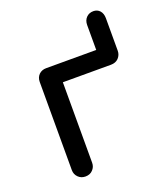

<svg xmlns="http://www.w3.org/2000/svg" viewBox="-134 -818 791 911"><g transform="rotate(-20 261.5 -362.5)"><path d="M140.6 0Q119.1 0 104.5 -14.6Q89.8 -29.3 89.8 -50.8Q89.8 -199.2 89.8 -496.1Q89.8 -518.6 104.5 -533.2Q119.1 -546.9 140.6 -546.9Q225.6 -546.9 393.6 -546.9Q393.6 -578.1 393.6 -672.9Q393.6 -696.3 408.2 -710.9Q421.9 -724.6 443.4 -724.6Q462.9 -724.6 475.6 -710.9Q488.3 -696.3 488.3 -672.9Q488.3 -618.2 488.3 -508.8Q488.3 -487.3 473.6 -471.7Q459 -457 435.5 -457Q354.5 -457 192.4 -457Q192.4 -355.5 192.4 -50.8Q192.4 -29.3 177.7 -14.6Q164.1 0 140.6 0Z"/></g></svg>

Font: Abed
Style: Bold
Weight: 700
Designer: Johan Aakerlund
Version: Version 3.105